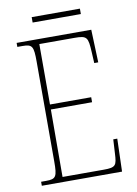

<svg xmlns="http://www.w3.org/2000/svg" viewBox="-91 -885 672 945"><g transform="rotate(-10 245.0 -413.0)"><path d="M135 -799H376V-826H135ZM40 0H441L446 -164H426L422 -94C419 -35 415 -25 354 -25H148L149 -362H355V-387H149V-689H325C388 -689 392 -680 396 -606L399 -550H419L413 -714H40V-694H65C115 -694 121 -683 121 -606V-108C121 -31 115 -20 65 -20H40Z"/></g></svg>

Font: Noto Serif Georgian Condensed Thin
Style: Regular
Weight: 100
Width: 3
Designer: Monotype Design Team, Akaki Razmadze
Foundry: Google LLC
Version: Version 2.003